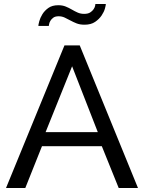

<svg xmlns="http://www.w3.org/2000/svg" viewBox="-20 -936 717 956"><path d="M301 -710H377L667 0H571L487 -208H189L106 0H10ZM467 -278 339 -606 207 -278ZM401 -813Q378 -813 361.5 -819.5Q345 -826 330.5 -834Q316 -842 302 -848.5Q288 -855 272 -855Q255 -855 245.5 -848Q236 -841 231 -832.5Q226 -824 224.5 -816Q223 -808 223 -807H171Q171 -813 175.5 -830Q180 -847 191 -865Q202 -883 221 -896.5Q240 -910 270 -910Q291 -910 307 -903.5Q323 -897 337.5 -888.5Q352 -880 366.5 -873.5Q381 -867 399 -867Q418 -867 429 -874Q440 -881 446 -890Q452 -899 453.5 -906.5Q455 -914 455 -916H507Q507 -910 502.5 -893.5Q498 -877 486 -859Q474 -841 453.5 -827Q433 -813 401 -813Z"/></svg>

Font: Raleway Medium Alt1
Style: Regular
Weight: 500
Designer: Matt McInerney, Pablo Impallari, Rodrigo Fuenzalida
Foundry: Matt McInerney, Pablo Impallari, Rodrigo Fuenzalida
Version: Version 3.000g; ttfautohint (v1.5) -l 8 -r 28 -G 28 -x 14 -D